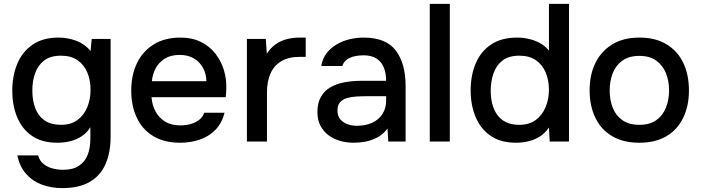

<svg xmlns="http://www.w3.org/2000/svg" viewBox="-20 -727 3601 986"><path d="M300 239Q244 239 196 221.5Q148 204 114.5 166.5Q81 129 69 71H176Q183 98 203 114.5Q223 131 250 138Q277 145 304 145Q355 145 386 124Q417 103 430.5 67.5Q444 32 444 -13V-74Q427 -45 399 -27Q371 -9 339.5 -1.5Q308 6 275 6Q194 6 143 -30Q92 -66 67.5 -126.5Q43 -187 43 -261Q43 -337 68.5 -399Q94 -461 147 -497.5Q200 -534 281 -534Q328 -534 372 -517.5Q416 -501 445 -465L451 -527H548V-25Q548 56 522 115.5Q496 175 441 207Q386 239 300 239ZM294 -86Q344 -86 377.5 -110.5Q411 -135 428 -176Q445 -217 445 -266Q445 -316 428 -355.5Q411 -395 378 -418Q345 -441 293 -441Q239 -441 207 -416.5Q175 -392 160.5 -351.5Q146 -311 146 -262Q146 -212 161 -172Q176 -132 208.5 -109Q241 -86 294 -86Z M906 6Q823 6 767 -28Q711 -62 682.5 -122.5Q654 -183 654 -262Q654 -342 683.5 -403Q713 -464 769.5 -499Q826 -534 906 -534Q967 -534 1012 -511.5Q1057 -489 1086.5 -451Q1116 -413 1130 -366.5Q1144 -320 1142 -270Q1142 -259 1141 -249Q1140 -239 1139 -228H758Q761 -188 778.5 -155Q796 -122 828 -102.5Q860 -83 907 -83Q933 -83 957.5 -89.5Q982 -96 1001.5 -110.5Q1021 -125 1029 -148H1133Q1120 -95 1086.5 -60.5Q1053 -26 1005.5 -10Q958 6 906 6ZM760 -310H1040Q1039 -349 1022 -379.5Q1005 -410 975 -427.5Q945 -445 903 -445Q857 -445 826.5 -426Q796 -407 779.5 -376.5Q763 -346 760 -310Z M1248 0V-527H1345L1350 -451Q1370 -482 1396 -500Q1422 -518 1453 -526Q1484 -534 1518 -534Q1527 -534 1535 -534Q1543 -534 1550 -534V-435H1518Q1461 -435 1423.5 -412Q1386 -389 1368.5 -348Q1351 -307 1351 -254V0Z M1796 6Q1760 6 1726.5 -3.5Q1693 -13 1667 -32.5Q1641 -52 1625.5 -81.5Q1610 -111 1610 -151Q1610 -199 1628.5 -230.5Q1647 -262 1678 -279.5Q1709 -297 1749.5 -304.5Q1790 -312 1834 -312H1963Q1963 -351 1951 -380.5Q1939 -410 1913.5 -426.5Q1888 -443 1846 -443Q1821 -443 1798.5 -437.5Q1776 -432 1760 -420Q1744 -408 1738 -388H1630Q1636 -426 1657 -453.5Q1678 -481 1709 -499Q1740 -517 1775.5 -525.5Q1811 -534 1848 -534Q1962 -534 2012.5 -467.5Q2063 -401 2063 -285V0H1974L1970 -67Q1947 -36 1915.5 -20Q1884 -4 1853 1Q1822 6 1796 6ZM1812 -81Q1857 -81 1891 -96.5Q1925 -112 1944 -141.5Q1963 -171 1963 -211V-233H1869Q1840 -233 1812.5 -231.5Q1785 -230 1762.5 -223.5Q1740 -217 1726.5 -202Q1713 -187 1713 -159Q1713 -132 1727 -115Q1741 -98 1764 -89.5Q1787 -81 1812 -81Z M2187 0V-707H2290V0Z M2630 6Q2551 6 2499.5 -29.5Q2448 -65 2422.5 -126Q2397 -187 2397 -263Q2397 -340 2423 -401.5Q2449 -463 2502 -498.5Q2555 -534 2636 -534Q2666 -534 2696.5 -527Q2727 -520 2753.5 -505.5Q2780 -491 2799 -467V-707H2902V0H2803L2799 -72Q2781 -45 2754.5 -27.5Q2728 -10 2696 -2Q2664 6 2630 6ZM2647 -86Q2698 -86 2731.5 -111Q2765 -136 2782 -177Q2799 -218 2799 -266Q2799 -315 2782.5 -354.5Q2766 -394 2732.5 -417.5Q2699 -441 2647 -441Q2593 -441 2561 -416.5Q2529 -392 2514.5 -351Q2500 -310 2500 -261Q2500 -225 2508 -193.5Q2516 -162 2533.5 -137.5Q2551 -113 2579 -99.5Q2607 -86 2647 -86Z M3263 6Q3181 6 3124 -27.5Q3067 -61 3037.5 -122Q3008 -183 3008 -263Q3008 -344 3038 -404.5Q3068 -465 3125 -499.5Q3182 -534 3264 -534Q3346 -534 3403 -499.5Q3460 -465 3489 -404Q3518 -343 3518 -262Q3518 -183 3488.5 -122Q3459 -61 3402.5 -27.5Q3346 6 3263 6ZM3263 -86Q3317 -86 3350.5 -110Q3384 -134 3400 -174.5Q3416 -215 3416 -263Q3416 -311 3400 -351Q3384 -391 3350.5 -415.5Q3317 -440 3263 -440Q3210 -440 3176 -415.5Q3142 -391 3126.5 -351Q3111 -311 3111 -263Q3111 -214 3126.5 -174Q3142 -134 3176 -110Q3210 -86 3263 -86Z"/></svg>

Font: Onest Medium
Style: Regular
Weight: 500
Designer: Dmitri Voloshin, Andrey Kudryavtsev
Foundry: Dmitri Voloshin, Andrey Kudryavtsev
Version: Version 1.000;gftools[0.9.33]